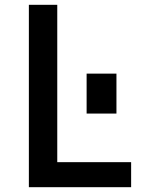

<svg xmlns="http://www.w3.org/2000/svg" viewBox="-20 -778 605 798"><path d="M525 -104V0H100V-758H218V-104ZM464 -306H340V-472H464Z"/></svg>

Font: Biryani SemiBold
Style: Regular
Weight: 600
Designer: Dan Reynolds and Mathieu Réguer
Foundry: Dan Reynolds and Mathieu Réguer
Version: Version 1.004; ttfautohint (v1.1) -l 5 -r 5 -G 72 -x 0 -D la